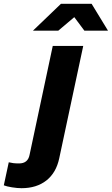

<svg xmlns="http://www.w3.org/2000/svg" viewBox="-172 -770 587 1008"><path d="M-59 218Q-81 218 -109 213.5Q-137 209 -152 203L-126 82Q-114 85 -102 86.5Q-90 88 -72 88Q-26 88 -17 44L105 -529H265L139 61Q123 137 71.5 177.5Q20 218 -59 218ZM1 -609 148 -750H309L395 -609H271L218 -680L134 -609Z"/></svg>

Font: Red Hat Display Black
Style: Italic
Weight: 900
Italic angle: -12°
Designer: Pentagram, MCKL
Foundry: Pentagram, MCKL
Version: Version 1.023; ttfautohint (v1.8.3)